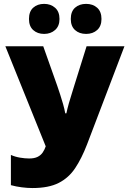

<svg xmlns="http://www.w3.org/2000/svg" viewBox="-20 -950 655 980"><path d="M615.2 -713.9 424.3 -212.9Q397 -142.1 364 -92.3Q331.1 -42.5 279.8 -16.4Q228.5 9.8 145.5 9.8Q120.1 9.8 91.1 6.1Q62 2.4 35.6 -4.9V-159.2Q57.6 -149.4 82.5 -145.3Q107.4 -141.1 128.9 -141.1Q155.3 -141.1 171.6 -149.2Q188 -157.2 197.8 -171.4Q207.5 -185.5 213.4 -203.1L7.3 -713.9H200.7L272 -512.7Q279.3 -491.7 287.1 -467.5Q294.9 -443.4 302 -418.7Q309.1 -394 313 -371.6H318.8Q324.2 -397 331.5 -422.9Q338.9 -448.7 346.7 -472.9Q354.5 -497.1 359.9 -515.6L421.9 -713.9ZM127.9 -853Q127.9 -891.6 149.7 -910.9Q171.4 -930.2 205.1 -930.2Q238.8 -930.2 261.2 -910.4Q283.7 -890.6 283.7 -853Q283.7 -816.9 261.2 -796.9Q238.8 -776.9 205.1 -776.9Q171.4 -776.9 149.7 -796.4Q127.9 -815.9 127.9 -853ZM341.3 -853Q341.3 -891.6 363.3 -910.9Q385.3 -930.2 419.4 -930.2Q454.1 -930.2 476.1 -910.4Q498 -890.6 498 -853Q498 -816.9 476.1 -796.9Q454.1 -776.9 419.4 -776.9Q384.8 -776.9 363 -796.6Q341.3 -816.4 341.3 -853Z"/></svg>

Font: Open Sans SemiCondensed ExtraBold
Style: Regular
Weight: 800
Width: 4
Designer: Monotype Design Team
Foundry: Monotype Imaging Inc.
Version: Version 3.000